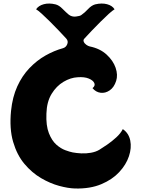

<svg xmlns="http://www.w3.org/2000/svg" viewBox="-20 -1062 806 1096"><path d="M681 -325Q715 -302 723.5 -260Q732 -218 716 -170Q700 -122 660.5 -79.5Q621 -37 558 -10.5Q495 16 409 14Q369 13 317.5 -1Q266 -15 214 -45.5Q162 -76 119.5 -126.5Q77 -177 55 -252Q33 -327 43 -429Q51 -508 78.5 -568.5Q106 -629 148 -673Q190 -717 239.5 -745Q289 -773 340 -787Q357 -792 364 -810Q371 -828 358 -842Q340 -862 315.5 -887.5Q291 -913 265.5 -938.5Q240 -964 219 -983Q198 -1002 186 -1009Q200 -1030 230 -1038Q260 -1046 297 -1037Q317 -1032 336.5 -1012Q356 -992 373 -978Q390 -965 413 -967.5Q436 -970 444 -976Q463 -989 482.5 -1010Q502 -1031 523 -1037Q561 -1046 591 -1038Q621 -1030 634 -1009Q622 -1002 601 -983Q580 -964 554.5 -938.5Q529 -913 504.5 -887.5Q480 -862 462 -842Q454 -834 458 -824Q462 -814 472.5 -806.5Q483 -799 492 -797Q551 -785 588.5 -750.5Q626 -716 640 -675Q654 -634 643 -600Q631 -563 606 -546Q581 -529 554 -532.5Q527 -536 508 -559Q525 -572 518.5 -587.5Q512 -603 487 -613.5Q462 -624 423 -621Q383 -619 342.5 -595Q302 -571 274.5 -526Q247 -481 245 -414Q242 -345 259 -302Q276 -259 301.5 -236.5Q327 -214 353 -204.5Q379 -195 395 -192Q416 -188 443.5 -186.5Q471 -185 499 -190Q527 -195 547 -207Q565 -218 592 -236.5Q619 -255 644 -278Q669 -301 681 -325Z"/></svg>

Font: Potta One
Style: Regular
Weight: 400
Designer: 108,108go
Foundry: Font Zone 108
Version: Version 1.000